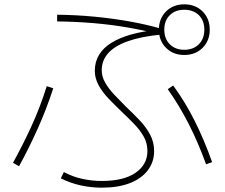

<svg xmlns="http://www.w3.org/2000/svg" viewBox="-20 -824 1040 887"><path d="M261 0 275 -29Q317 -7 361 2.5Q405 12 450 12Q552 12 606.5 -26Q661 -64 661 -126Q661 -163 644 -193Q627 -223 599.5 -251.5Q572 -280 541 -309Q511 -338 482.5 -367.5Q454 -397 436 -429.5Q418 -462 418 -497Q418 -538 437.5 -570.5Q457 -603 495 -626.5Q533 -650 589 -665.5Q645 -681 717 -687L715 -666Q645 -684 570 -697Q495 -710 413.5 -717Q332 -724 244 -725V-756Q333 -755 416 -747Q499 -739 575.5 -725.5Q652 -712 723 -692L722 -664Q631 -655 570.5 -633.5Q510 -612 480 -578.5Q450 -545 450 -499Q450 -470 466 -442Q482 -414 508 -386.5Q534 -359 563 -330Q595 -300 624.5 -269Q654 -238 673 -203Q692 -168 692 -126Q692 -76 663 -37.5Q634 1 580 22Q526 43 450 43Q401 43 353 32.5Q305 22 261 0ZM68 -56 40 -72Q86 -155 126 -242.5Q166 -330 196 -426L226 -416Q194 -318 154 -229Q114 -140 68 -56ZM960 -75 932 -65Q895 -167 851.5 -252Q808 -337 755 -412L780 -429Q835 -354 879 -266.5Q923 -179 960 -75ZM831 -570Q780 -570 747 -603Q714 -636 714 -687Q714 -738 747 -771Q780 -804 831 -804Q883 -804 916 -771Q949 -738 949 -687Q949 -636 916 -603Q883 -570 831 -570ZM831 -594Q873 -594 898.5 -619.5Q924 -645 924 -687Q924 -729 898.5 -754Q873 -779 831 -779Q790 -779 764.5 -754Q739 -729 739 -687Q739 -645 764.5 -619.5Q790 -594 831 -594Z"/></svg>

Font: Murecho Thin ExtraLight
Style: Regular
Weight: 250
Version: Version 1.010